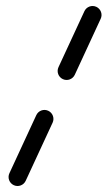

<svg xmlns="http://www.w3.org/2000/svg" viewBox="-20 -591 359 641"><path d="M261.8 -553.6C261.8 -553.6 261.8 -553.6 261.8 -553.6C232.9 -491.2 204.1 -428.9 175.2 -366.6C168.3 -351.6 174.8 -333.7 189.9 -326.8C204.9 -319.8 222.7 -326.4 229.7 -341.4C229.7 -341.4 229.7 -341.4 229.7 -341.4C258.5 -403.7 287.4 -466 316.2 -528.4C323.2 -543.4 316.6 -561.2 301.6 -568.2C286.6 -575.1 268.7 -568.6 261.8 -553.6ZM141 -221.2C126 -228.2 108.1 -221.6 101.2 -206.6C71.3 -141.9 41.3 -77.3 11.4 -12.6C4.4 2.4 11 20.3 26 27.2C41 34.2 58.9 27.6 65.8 12.6C95.8 -52.1 125.7 -116.7 155.6 -181.4C162.6 -196.4 156 -214.3 141 -221.2Z"/></svg>

Font: FRB American Cursive
Style: Bold Italic
Weight: 700
Italic angle: -25°
Version: Version 2.0;Modular Font Editor K font №1